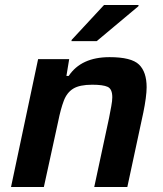

<svg xmlns="http://www.w3.org/2000/svg" viewBox="-20 -746 651 766"><path d="M24 0 132 -510H256L245 -443H254Q304 -518 417 -518Q504 -518 534.5 -488.5Q565 -459 565 -398Q565 -380 561.5 -353.5Q558 -327 552 -298L488 0H356L415 -275Q420 -301 424 -322.5Q428 -344 428 -358Q428 -391 409.5 -399.5Q391 -408 348 -408Q298 -408 272.5 -392.5Q247 -377 234.5 -344Q222 -311 212 -261L155 0ZM265 -582 266 -587 395 -726H533L532 -721L366 -582Z"/></svg>

Font: Saira SemiBold
Style: Italic
Weight: 600
Italic angle: -12°
Designer: Hector Gatti with collaboration of the Omnibus-Type team
Foundry: Omnibus-Type
Version: Version 1.100; ttfautohint (v1.8.3)